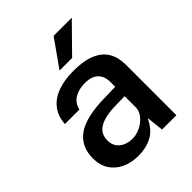

<svg xmlns="http://www.w3.org/2000/svg" viewBox="-205 -842 971 971"><g transform="rotate(-45 280.0 -356.5)"><path d="M218.5 10Q169 10 129.8 -8.2Q90.5 -26.5 68.2 -60.8Q46 -95 46 -144Q46 -229.5 107.8 -273Q169.5 -316.5 304.5 -318.5L382 -320.5V-355.5Q382 -396.5 357.8 -419.8Q333.5 -443 282.5 -442.5Q244.5 -442 213.5 -424.8Q182.5 -407.5 172.5 -367H69Q72 -420 99.8 -455.8Q127.5 -491.5 176 -509.2Q224.5 -527 288 -527Q362 -527 408.5 -507.5Q455 -488 477 -451.2Q499 -414.5 499 -362.5V0H396.5L386.5 -93Q359 -34.5 316.2 -12.2Q273.5 10 218.5 10ZM258 -72.5Q280.5 -72.5 302.5 -80.8Q324.5 -89 342.2 -103.2Q360 -117.5 370.8 -135Q381.5 -152.5 382 -171.5V-253L318.5 -252Q271.5 -251.5 236.2 -242Q201 -232.5 181.5 -211.8Q162 -191 162 -156.5Q162 -117 189.5 -94.8Q217 -72.5 258 -72.5ZM241 -577.5 344 -723H474L331 -577.5Z"/></g></svg>

Font: Public Sans Thin SemiBold
Style: Regular
Weight: 600
Version: Version 2.001